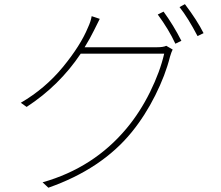

<svg xmlns="http://www.w3.org/2000/svg" viewBox="-20 -836 1040 905"><path d="M378.9 -613.3H719.7Q750 -613.3 763.7 -620.1L793.9 -602.5Q788.1 -591.8 781.2 -568.4Q759.8 -482.4 711.9 -386.7Q664.1 -291 600.6 -212.9Q459 -39.1 208 48.8L180.7 23.4Q421.9 -44.9 577.1 -231.4Q640.6 -307.6 687.5 -402.8Q734.4 -498 753.9 -583H360.4Q259.8 -432.6 105.5 -332L78.1 -351.6Q193.4 -418.9 276.4 -520Q359.4 -621.1 394.5 -706.1Q408.2 -735.4 412.1 -759.8L450.2 -747.1L422.9 -692.4Q405.3 -656.2 378.9 -613.3ZM723.6 -767.6 751 -781.2Q797.9 -716.8 835 -643.6L806.6 -629.9Q775.4 -697.3 723.6 -767.6ZM826.2 -802.7 851.6 -816.4Q909.2 -740.2 939.5 -679.7L911.1 -666Q866.2 -752 826.2 -802.7Z"/></svg>

Font: Gen Shin Gothic Monospace ExtraLight
Style: Regular
Weight: 200
Designer: [Source Han Sans]
Ryoko NISHIZUKA  (kana & ideographs); Paul D. Hunt (Latin, Greek & Cyrillic); Wenlong ZHANG  (bopomofo
Version: Version 1.002.20150607